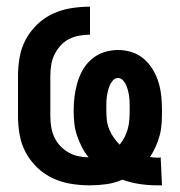

<svg xmlns="http://www.w3.org/2000/svg" viewBox="-20 -548 540 576"><path d="M451 8Q425 8 398.5 4Q372 0 347 -9Q324 1 299.5 4.5Q275 8 250 8Q221 8 193 3.5Q165 -1 139 -13Q113 -25 92 -45Q71 -65 57.5 -90Q44 -115 39 -143.5Q34 -172 34 -200V-320Q34 -348 39 -376.5Q44 -405 57.5 -430Q71 -455 92 -475Q113 -495 139 -507Q165 -519 193.5 -523.5Q222 -528 250 -528V-444Q234 -444 217.5 -441Q201 -438 186.5 -430.5Q172 -423 161 -410.5Q150 -398 143 -383.5Q136 -369 133.5 -352.5Q131 -336 131 -320V-200Q131 -184 133.5 -168Q136 -152 142.5 -137.5Q149 -123 160 -111Q171 -99 185 -91Q199 -83 214.5 -79.5Q230 -76 246 -76Q234 -90 225.5 -107Q217 -124 211 -141.5Q205 -159 203 -178Q201 -197 201 -216Q201 -237 203.5 -258Q206 -279 212 -299.5Q218 -320 228.5 -338.5Q239 -357 255.5 -371Q272 -385 292.5 -391.5Q313 -398 334 -398Q355 -398 375.5 -391.5Q396 -385 412 -371Q428 -357 439 -338.5Q450 -320 456 -299.5Q462 -279 464 -258Q466 -237 466 -216Q466 -198 465 -179.5Q464 -161 459.5 -143.5Q455 -126 447.5 -109Q440 -92 430 -77Q436 -76 441.5 -75.5Q447 -75 452 -75Q455 -75 457 -75Q459 -75 462 -76L466 8ZM339 -114Q348 -125 354 -137Q360 -149 363.5 -162Q367 -175 368 -188.5Q369 -202 369 -216Q369 -225 369 -234.5Q369 -244 368 -253.5Q367 -263 365 -272Q363 -281 359.5 -290Q356 -299 349.5 -306.5Q343 -314 334 -314Q325 -314 318.5 -306.5Q312 -299 308.5 -290Q305 -281 303 -272Q301 -263 300 -253.5Q299 -244 299 -234.5Q299 -225 299 -216Q299 -202 300.5 -188Q302 -174 307.5 -160.5Q313 -147 321 -135.5Q329 -124 339 -114Z"/></svg>

Font: Moesevka
Style: Bold
Weight: 700
Monospace: yes
Designer: Belleve Invis
Foundry: Belleve Invis
Version: Version 32.5.0; ttfautohint (v1.8.4)